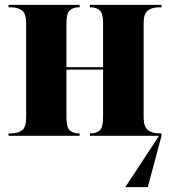

<svg xmlns="http://www.w3.org/2000/svg" viewBox="-20 -556 696 786"><path d="M15 0V-10H26Q52 -10 69.5 -22Q87 -34 87 -75V-462Q87 -501 69.5 -513.5Q52 -526 26 -526H15V-536H306V-526H302Q279 -526 265.5 -513.5Q252 -501 252 -461V-281H402V-462Q402 -501 388.5 -513.5Q375 -526 352 -526H348V-536H641V-526H630Q604 -526 586 -513.5Q568 -501 568 -461V-75Q568 -37 586 -23.5Q604 -10 630 -10H641V0V1L585 210H493L631 0H348V-10H352Q375 -10 388.5 -22.5Q402 -35 402 -75V-271H252V-75Q252 -34 266 -22Q280 -10 303 -10H306V0Z"/></svg>

Font: Noto Serif Display SemiCondensed ExtraBold
Style: Regular
Weight: 800
Width: 4
Designer: Monotype Design Team
Foundry: Monotype Imaging Inc.
Version: Version 2.009